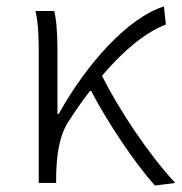

<svg xmlns="http://www.w3.org/2000/svg" viewBox="-20 -567 563 595"><path d="M523 0C438 -92 349 -227 296 -332C365 -414 434 -468 494 -491L488 -547C378 -513 249 -371 162 -214H158V-412C158 -458 155 -507 148 -533H90C100 -490 100 -438 100 -395V0H154V-26C156 -90 164 -149 194 -193C216 -227 238 -259 261 -288C313 -188 395 -65 460 8Z"/></svg>

Font: Noto Sans T Chinese Light
Style: Regular
Weight: 300
Designer: Ryoko NISHIZUKA (kana & ideographs); Paul D. Hunt (Latin, Greek & Cyrillic); Wenlong ZHANG (bopomofo); Sandoll Communica
Foundry: Adobe Systems Incorporated
Version: Version 1.000;PS 1;hotconv 1.0.78;makeotf.lib2.5.61930